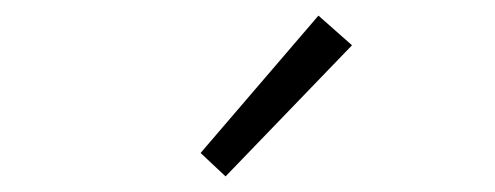

<svg xmlns="http://www.w3.org/2000/svg" viewBox="-20 -861 634 246"><path d="M269 -635 431 -803 388 -841 237 -665Z"/></svg>

Font: Noto Sans CJK JP Light
Style: Regular
Weight: 300
Designer: Ryoko NISHIZUKA (kana & ideographs); Paul D. Hunt (Latin, Greek & Cyrillic); Wenlong ZHANG (bopomofo); Sandoll Communica
Foundry: Adobe Systems Incorporated
Version: Version 1.004;PS 1.004;hotconv 1.0.82;makeotf.lib2.5.63406